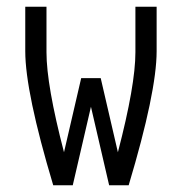

<svg xmlns="http://www.w3.org/2000/svg" viewBox="-20 -550 540 570"><path d="M138 0Q55 -277 55 -398V-530H118V-395Q118 -297 170 -98L221 -318H279L330 -98Q382 -297 382 -395V-530H445V-398Q445 -277 362 0H304L250 -233L196 0Z"/></svg>

Font: Iosevka SS01 Light
Style: Regular
Weight: 300
Monospace: yes
Designer: Belleve Invis
Foundry: Belleve Invis
Version: 2.3.3; ttfautohint (v1.8.3)